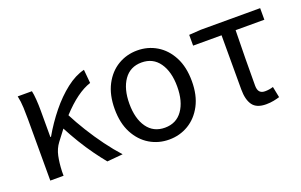

<svg xmlns="http://www.w3.org/2000/svg" viewBox="-73 -850 1808 1155"><g transform="rotate(-20 831.0 -272.0)"><path d="M454 9Q426 -25 393.5 -70Q361 -115 330 -166Q299 -217 273 -267L222 -200Q197 -167 188 -124Q179 -81 177 -28V0H92V-394Q92 -427 90.5 -467Q89 -507 81 -543H172Q177 -521 179.5 -486.5Q182 -452 182 -416V-246H186Q229 -321 282 -386.5Q335 -452 393.5 -497.5Q452 -543 510 -557L518 -470Q430 -442 329 -332Q356 -279 393 -219Q430 -159 472 -102Q514 -45 555 0Z M850 13Q782 13 726 -20.5Q670 -54 636.5 -117.5Q603 -181 603 -271Q603 -362 636.5 -426Q670 -490 726 -523.5Q782 -557 850 -557Q918 -557 974 -523.5Q1030 -490 1063.5 -426Q1097 -362 1097 -271Q1097 -181 1063.5 -117.5Q1030 -54 974 -20.5Q918 13 850 13ZM850 -63Q923 -63 963 -119.5Q1003 -176 1003 -271Q1003 -366 963 -423Q923 -480 850 -480Q777 -480 737 -423Q697 -366 697 -271Q697 -176 737 -119.5Q777 -63 850 -63Z M1470 13Q1409 13 1384 -22Q1359 -57 1359 -122V-469H1177V-538L1254 -543H1633V-469H1449Q1447 -377 1446 -288Q1445 -199 1445 -116Q1445 -88 1456.5 -75.5Q1468 -63 1490 -63Q1504 -63 1517 -65Q1530 -67 1543 -71L1557 -1Q1541 4 1518.5 8.5Q1496 13 1470 13Z"/></g></svg>

Font: Chocolate Classical Sans
Style: Regular
Weight: 400
Designer: 田海東、宇文滿月
Foundry: Moonlit Owen
Version: Version 1.001